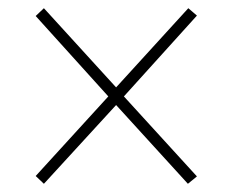

<svg xmlns="http://www.w3.org/2000/svg" viewBox="-20 -594 550 468"><path d="M87 -146 263 -338 438 -146 460 -164 282 -359 460 -556 439 -574 263 -381 87 -574 67 -555 244 -359 67 -165Z"/></svg>

Font: Noto Serif SemiCondensed Thin
Style: Italic
Weight: 100
Width: 4
Italic angle: -12°
Designer: Monotype Design Team
Foundry: Monotype Imaging Inc.
Version: Version 2.013